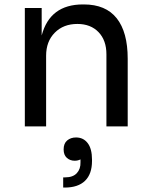

<svg xmlns="http://www.w3.org/2000/svg" viewBox="-20 -570 680 866"><path d="M92 -534H168V-410Q205 -550 354 -550H358Q457 -550 506.5 -487.5Q556 -425 556 -305V0H460V-325Q460 -388 424.5 -425Q389 -462 329 -462Q266 -462 227 -422.5Q188 -383 188 -319V0H92ZM395 150V156Q395 215 363.5 245.5Q332 276 272 276H265V230H274Q309 230 326.5 211Q344 192 343 162V149Q331 155 317 155Q296 155 281.5 142Q267 129 267 104Q267 77 283 63.5Q299 50 323 50Q356 50 375.5 75.5Q395 101 395 150Z"/></svg>

Font: Sora-SIA
Style: Regular
Weight: 400
Designer: Jonathan Barnbrook, Julián Moncada
Foundry: Barnbrook Fonts
Version: Version 2.000